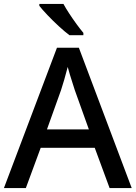

<svg xmlns="http://www.w3.org/2000/svg" viewBox="-20 -961 694 981"><path d="M540 0 464 -206H188L112 0H0L271 -717H383L653 0ZM362 -501Q359 -512 351.5 -534Q344 -556 337 -580Q330 -604 326 -619Q318 -588 308 -553Q298 -518 292 -501L220 -300H434ZM304 -941Q316 -919 334 -891.5Q352 -864 371 -838Q390 -812 406 -793V-781H335Q311 -799 280.5 -827Q250 -855 222.5 -884Q195 -913 181 -931V-941Z"/></svg>

Font: Noto Sans Sinhala UI Medium
Style: Regular
Weight: 500
Designer: Jelle Bosma - Monotype Design Team
Foundry: Monotype Imaging Inc.
Version: Version 2.006; ttfautohint (v1.8.4.7-5d5b)